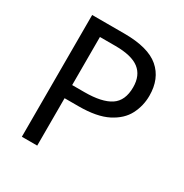

<svg xmlns="http://www.w3.org/2000/svg" viewBox="-165 -845 936 975"><g transform="rotate(30 302.5 -357.0)"><path d="M286 -714Q426 -714 490 -659Q554 -604 554 -504Q554 -445 527.5 -393.5Q501 -342 438.5 -310Q376 -278 269 -278H187V0H97V-714ZM278 -637H187V-355H259Q361 -355 411 -388Q461 -421 461 -500Q461 -569 417 -603Q373 -637 278 -637Z"/></g></svg>

Font: Noto Sans
Style: Regular
Weight: 400
Designer: Monotype Design Team
Foundry: Monotype Imaging Inc.
Version: Version 2.007